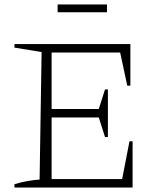

<svg xmlns="http://www.w3.org/2000/svg" viewBox="-20 -843 718 863"><path d="M562 -208H576V0H45V-15Q74 -24 102.5 -29Q131 -34 158 -36L167 -609L45 -629V-645H566V-458H552L520 -607H212V-353H424L452 -441H465V-227H452L424 -315H212V-38H529ZM239 -788V-823H461V-788Z"/></svg>

Font: Piazzolla ExtraLight
Style: Regular
Weight: 200
Designer: Juan Pablo del Peral
Foundry: Huerta Tipografica
Version: Version 1.330